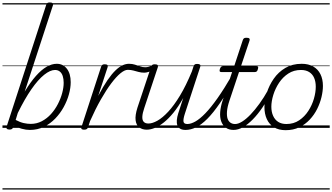

<svg xmlns="http://www.w3.org/2000/svg" viewBox="-20 -1036 2692 1556"><path d="M57 14Q42 14 35.5 7.5Q29 1 34 -11L354 -995Q358 -1008 364 -1012Q370 -1016 384 -1016Q400 -1016 406.5 -1010.5Q413 -1005 409 -993L180 -293Q227 -371 271.5 -421Q316 -471 358 -495Q400 -519 440 -519Q491 -519 522 -479Q553 -439 553 -370Q553 -324 538.5 -271.5Q524 -219 496 -168Q468 -117 427.5 -75Q387 -33 335.5 -8Q284 17 222 17Q191 17 156.5 7.5Q122 -2 92 -22L87 -4Q83 5 76.5 9.5Q70 14 57 14ZM107 -64Q143 -45 172.5 -38.5Q202 -32 229 -32Q278 -32 319.5 -54Q361 -76 393.5 -112Q426 -148 449 -192.5Q472 -237 484 -282Q496 -327 496 -365Q496 -396 488.5 -419.5Q481 -443 465 -456Q449 -469 426 -469Q387 -469 338 -430Q289 -391 235 -313.5Q181 -236 124 -120ZM0 490H598V500H0ZM0 -20H598V0H0ZM0 -505H598V-500H0ZM0 -1010H598V-1000H0Z M661 15Q649 15 642.5 10.5Q636 6 640 -6L799 -494Q803 -506 809.5 -510.5Q816 -515 828 -515Q845 -515 850.5 -509Q856 -503 852 -491L776 -259Q817 -337 851.5 -387Q886 -437 917 -466.5Q948 -496 974.5 -507.5Q1001 -519 1025 -519Q1038 -519 1042.5 -511.5Q1047 -504 1045 -494Q1043 -484 1035 -477Q1027 -470 1015 -470Q990 -470 956 -442Q922 -414 882 -361Q842 -308 798 -231Q754 -154 710 -55L693 -4Q690 6 682.5 10.5Q675 15 661 15ZM588 490H992V500H588ZM588 -20H992V0H588ZM588 -505H992V-500H588ZM588 -1010H992V-1000H588Z M1149 -447Q1125 -447 1103 -453Q1081 -459 1060.5 -464.5Q1040 -470 1017 -470Q1006 -470 1002 -477Q998 -484 999 -494Q1000 -504 1007 -511.5Q1014 -519 1026 -519Q1052 -519 1073.5 -512Q1095 -505 1115.5 -498Q1136 -491 1157 -491Q1170 -491 1183 -494.5Q1196 -498 1211 -505Q1219 -508 1226 -502Q1233 -496 1233.5 -487.5Q1234 -479 1224 -472Q1203 -459 1183.5 -453Q1164 -447 1149 -447ZM992 490V500ZM992 -20V0ZM992 -505V-500ZM992 -1010V-1000Z M1169 15Q1133 15 1108.5 -3.5Q1084 -22 1079 -61.5Q1074 -101 1094 -164L1204 -494Q1208 -506 1214.5 -510.5Q1221 -515 1234 -515Q1251 -515 1257 -509Q1263 -503 1259 -491L1149 -160Q1135 -119 1133.5 -91Q1132 -63 1144.5 -49Q1157 -35 1183 -35Q1215 -35 1256 -58Q1297 -81 1343.5 -131Q1390 -181 1438.5 -261Q1487 -341 1535 -457L1548 -497Q1552 -509 1558 -513.5Q1564 -518 1578 -518Q1594 -518 1600.5 -512.5Q1607 -507 1603 -495L1479 -117Q1464 -71 1467 -51Q1470 -31 1498 -31Q1508 -31 1512 -23.5Q1516 -16 1514.5 -7Q1513 2 1505.5 9.5Q1498 17 1484 17Q1456 17 1440 7Q1424 -3 1417.5 -20.5Q1411 -38 1413 -62.5Q1415 -87 1424 -116L1465 -242Q1426 -172 1386 -123Q1346 -74 1307.5 -43.5Q1269 -13 1234 1Q1199 15 1169 15ZM992 490H1663V500H992ZM992 -20H1663V0H992ZM992 -505H1663V-500H992ZM992 -1010H1663V-1000H992Z M1484 17Q1473 17 1468 9.5Q1463 2 1464.5 -7Q1466 -16 1474.5 -23.5Q1483 -31 1498 -31Q1527 -31 1563.5 -51.5Q1600 -72 1644.5 -118Q1689 -164 1743 -240.5Q1797 -317 1862 -429Q1869 -439 1878 -438Q1887 -437 1892 -429Q1897 -421 1891 -410Q1821 -286 1764.5 -203.5Q1708 -121 1660 -73Q1612 -25 1568.5 -4Q1525 17 1484 17ZM1662 490V500ZM1662 -20V0ZM1662 -505V-500ZM1662 -1010V-1000Z M1874 17Q1834 17 1809 -2Q1784 -21 1772.5 -53Q1761 -85 1764.5 -128.5Q1768 -172 1784 -221L1861 -452H1774Q1763 -452 1760.5 -458.5Q1758 -465 1762 -477Q1766 -489 1772 -494.5Q1778 -500 1788 -500H1878L1947 -709Q1951 -721 1957 -725.5Q1963 -730 1977 -730Q1995 -730 2000.5 -724Q2006 -718 2002 -706L1933 -500H2058Q2069 -500 2071.5 -494Q2074 -488 2070 -476Q2067 -463 2061 -457.5Q2055 -452 2044 -452H1917L1839 -219Q1822 -168 1819.5 -132Q1817 -96 1824.5 -74Q1832 -52 1848 -41.5Q1864 -31 1884 -31Q1894 -31 1899 -23.5Q1904 -16 1903.5 -7Q1903 2 1896 9.5Q1889 17 1874 17ZM1663 490H2051V500H1663ZM1663 -20H2051V0H1663ZM1663 -505H2051V-500H1663ZM1663 -1010H2051V-1000H1663Z M1872 17Q1861 17 1856 9.5Q1851 2 1852.5 -7Q1854 -16 1862.5 -23.5Q1871 -31 1886 -31Q1911 -31 1943 -51Q1975 -71 2010.5 -108Q2046 -145 2082.5 -195.5Q2119 -246 2153 -307Q2158 -316 2167 -315Q2176 -314 2182 -307.5Q2188 -301 2183 -292Q2146 -222 2107 -165Q2068 -108 2028 -67.5Q1988 -27 1949 -5Q1910 17 1872 17ZM2050 490V500ZM2050 -20V0ZM2050 -505V-500ZM2050 -1010V-1000Z M2295 19Q2239 19 2200.5 -4.5Q2162 -28 2142.5 -70.5Q2123 -113 2123 -168Q2123 -222 2142 -283Q2161 -344 2198.5 -398Q2236 -452 2292.5 -485.5Q2349 -519 2425 -519Q2480 -519 2518.5 -497Q2557 -475 2577 -434.5Q2597 -394 2597 -340Q2597 -298 2585.5 -249.5Q2574 -201 2550.5 -153.5Q2527 -106 2490.5 -67Q2454 -28 2405.5 -4.5Q2357 19 2295 19ZM2301 -31Q2360 -31 2404.5 -61Q2449 -91 2479 -137.5Q2509 -184 2524 -236Q2539 -288 2539 -333Q2539 -375 2525.5 -405.5Q2512 -436 2485 -452.5Q2458 -469 2419 -469Q2361 -469 2316.5 -440Q2272 -411 2241.5 -365Q2211 -319 2195 -267Q2179 -215 2179 -171Q2179 -129 2193.5 -97Q2208 -65 2235 -48Q2262 -31 2301 -31ZM2051 490H2652V500H2051ZM2051 -20H2652V0H2051ZM2051 -505H2652V-500H2051ZM2051 -1010H2652V-1000H2051Z"/></svg>

Font: Playwrite NZ Guides
Style: Regular
Weight: 400
Designer: Veronika Burian, José Scaglione
Foundry: TypeTogether
Version: Version 1.003